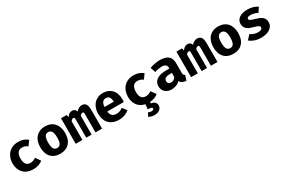

<svg xmlns="http://www.w3.org/2000/svg" viewBox="131 -1872 5137 3458"><g transform="rotate(-30 2700.0 -143.0)"><path d="M351 -109Q378 -109 407 -118.5Q436 -128 464 -149L536 -47Q498 -17 448 0Q398 17 339 17Q274 17 223 -3Q172 -23 136.5 -60Q101 -97 82 -148.5Q63 -200 63 -262Q63 -324 82.5 -376.5Q102 -429 138 -467.5Q174 -506 225.5 -527.5Q277 -549 341 -549Q402 -549 450 -531.5Q498 -514 536 -482L467 -386Q440 -407 409.5 -416.5Q379 -426 351 -426Q324 -426 302 -417Q280 -408 264.5 -388.5Q249 -369 240 -338Q231 -307 231 -262Q231 -218 240.5 -188.5Q250 -159 266 -141.5Q282 -124 304 -116.5Q326 -109 351 -109Z M900 -549Q961 -549 1009.5 -529Q1058 -509 1091 -472Q1124 -435 1141.5 -383Q1159 -331 1159 -267Q1159 -133 1091 -58Q1023 17 900 17Q777 17 709 -57Q641 -131 641 -266Q641 -329 658.5 -381.5Q676 -434 709.5 -471Q743 -508 791 -528.5Q839 -549 900 -549ZM900 -431Q852 -431 829 -392Q806 -353 806 -266Q806 -178 829 -139Q852 -100 900 -100Q948 -100 971 -139Q994 -178 994 -267Q994 -353 971 -392Q948 -431 900 -431Z M1226 0V-531H1343L1354 -480Q1379 -514 1404.5 -531.5Q1430 -549 1465 -549Q1495 -549 1516 -534Q1537 -519 1546 -486Q1570 -514 1599 -531.5Q1628 -549 1663 -549Q1720 -549 1747 -512Q1774 -475 1774 -393V0H1637V-375Q1637 -402 1632 -413.5Q1627 -425 1612 -425Q1599 -425 1586 -418Q1573 -411 1557 -391V0H1445V-375Q1445 -402 1440.5 -413.5Q1436 -425 1421 -425Q1407 -425 1393.5 -416.5Q1380 -408 1365 -388V0Z M2008 -219Q2016 -154 2050 -126.5Q2084 -99 2135 -99Q2169 -99 2201.5 -110Q2234 -121 2268 -147L2335 -56Q2296 -25 2242 -4Q2188 17 2123 17Q2054 17 2001.5 -4Q1949 -25 1914.5 -62.5Q1880 -100 1862.5 -151.5Q1845 -203 1845 -265Q1845 -324 1862 -375.5Q1879 -427 1912 -465.5Q1945 -504 1993 -526.5Q2041 -549 2103 -549Q2160 -549 2206.5 -530.5Q2253 -512 2286 -477Q2319 -442 2337 -391Q2355 -340 2355 -276Q2355 -262 2354.5 -246.5Q2354 -231 2352 -219ZM2104 -442Q2062 -442 2036.5 -411.5Q2011 -381 2006 -315H2199Q2198 -372 2176.5 -407Q2155 -442 2104 -442Z M2751 145Q2751 125 2728 118.5Q2705 112 2659 112L2670 10Q2570 -10 2516.5 -82Q2463 -154 2463 -262Q2463 -324 2482.5 -376.5Q2502 -429 2538 -467.5Q2574 -506 2625.5 -527.5Q2677 -549 2741 -549Q2802 -549 2850 -531.5Q2898 -514 2936 -482L2867 -386Q2840 -407 2809.5 -416.5Q2779 -426 2751 -426Q2724 -426 2702 -417Q2680 -408 2664.5 -388.5Q2649 -369 2640 -338Q2631 -307 2631 -262Q2631 -218 2640.5 -188.5Q2650 -159 2666 -141.5Q2682 -124 2704 -116.5Q2726 -109 2751 -109Q2778 -109 2807 -118.5Q2836 -128 2864 -149L2936 -47Q2865 10 2762 16V48Q2815 54 2840.5 80Q2866 106 2866 147Q2866 198 2825.5 230.5Q2785 263 2716 263Q2680 263 2649 253.5Q2618 244 2598 232L2636 159Q2650 167 2666 171.5Q2682 176 2699 176Q2723 176 2737 169Q2751 162 2751 145Z M3518 -154Q3518 -124 3526 -110.5Q3534 -97 3553 -90L3520 15Q3472 10 3440 -6Q3408 -22 3389 -55Q3358 -18 3310 -0.5Q3262 17 3214 17Q3173 17 3139.5 4.5Q3106 -8 3082.5 -30Q3059 -52 3046 -82.5Q3033 -113 3033 -150Q3033 -237 3101 -284Q3169 -331 3293 -331H3364V-350Q3364 -391 3336.5 -411Q3309 -431 3258 -431Q3234 -431 3194 -424Q3154 -417 3114 -403L3077 -509Q3129 -529 3184.5 -539Q3240 -549 3282 -549Q3404 -549 3461 -502Q3518 -455 3518 -361ZM3269 -97Q3295 -97 3322.5 -112Q3350 -127 3364 -155V-240H3326Q3260 -240 3229.5 -220Q3199 -200 3199 -161Q3199 -131 3218.5 -114Q3238 -97 3269 -97Z M3626 0V-531H3743L3754 -480Q3779 -514 3804.5 -531.5Q3830 -549 3865 -549Q3895 -549 3916 -534Q3937 -519 3946 -486Q3970 -514 3999 -531.5Q4028 -549 4063 -549Q4120 -549 4147 -512Q4174 -475 4174 -393V0H4037V-375Q4037 -402 4032 -413.5Q4027 -425 4012 -425Q3999 -425 3986 -418Q3973 -411 3957 -391V0H3845V-375Q3845 -402 3840.5 -413.5Q3836 -425 3821 -425Q3807 -425 3793.5 -416.5Q3780 -408 3765 -388V0Z M4500 -549Q4561 -549 4609.5 -529Q4658 -509 4691 -472Q4724 -435 4741.5 -383Q4759 -331 4759 -267Q4759 -133 4691 -58Q4623 17 4500 17Q4377 17 4309 -57Q4241 -131 4241 -266Q4241 -329 4258.5 -381.5Q4276 -434 4309.5 -471Q4343 -508 4391 -528.5Q4439 -549 4500 -549ZM4500 -431Q4452 -431 4429 -392Q4406 -353 4406 -266Q4406 -178 4429 -139Q4452 -100 4500 -100Q4548 -100 4571 -139Q4594 -178 4594 -267Q4594 -353 4571 -392Q4548 -431 4500 -431Z M5078 -97Q5117 -97 5141 -109Q5165 -121 5165 -146Q5165 -159 5160 -168.5Q5155 -178 5141.5 -186Q5128 -194 5103.5 -202Q5079 -210 5039 -221Q5003 -231 4972.5 -244.5Q4942 -258 4920.5 -277.5Q4899 -297 4887 -323.5Q4875 -350 4875 -385Q4875 -420 4890 -450Q4905 -480 4934.5 -502Q4964 -524 5007.5 -536.5Q5051 -549 5108 -549Q5176 -549 5230 -531.5Q5284 -514 5317 -489L5253 -395Q5224 -414 5186.5 -424.5Q5149 -435 5111 -435Q5036 -435 5036 -395Q5036 -385 5041 -377.5Q5046 -370 5059.5 -362.5Q5073 -355 5097.5 -346.5Q5122 -338 5161 -327Q5200 -316 5231 -303Q5262 -290 5284.5 -271Q5307 -252 5319 -225Q5331 -198 5331 -159Q5331 -115 5310.5 -82Q5290 -49 5255.5 -27Q5221 -5 5175.5 6Q5130 17 5079 17Q5001 17 4942.5 -4Q4884 -25 4842 -61L4922 -149Q4953 -125 4992 -111Q5031 -97 5078 -97Z"/></g></svg>

Font: Qzxlaeiskcpccdgjqmyffctclhy
Style: Regular
Weight: 700
Monospace: yes
Designer: Carrois Corporate & Edenspiekermann
Foundry: Carrois Corporate GbR & Edenspiekermann AG
Version: Version 2.001